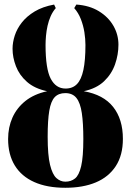

<svg xmlns="http://www.w3.org/2000/svg" viewBox="-20 -834 590 864"><path d="M274 11Q191.5 11 134 -14.8Q76.5 -40.5 46.5 -89.5Q16.5 -138.5 16.5 -208.5Q16.5 -261 36 -304.8Q55.5 -348.5 94.2 -379.5Q133 -410.5 192 -423.5Q135.5 -435.5 101.2 -465.8Q67 -496 51.8 -535.8Q36.5 -575.5 36.5 -614.5Q36.5 -643.5 46.5 -674.2Q56.5 -705 78.5 -733Q100.5 -761 136.2 -782.5Q172 -804 223.5 -813.5L231 -797.5Q217 -781.5 208 -761Q199 -740.5 194 -718Q189 -695.5 187 -673Q185 -650.5 185 -631.5Q185 -524.5 208.2 -480Q231.5 -435.5 275 -435.5Q307 -435.5 326.5 -455.8Q346 -476 355.2 -519.2Q364.5 -562.5 364.5 -631.5Q364.5 -658.5 359.8 -688.8Q355 -719 344 -747.5Q333 -776 314 -797.5L323.5 -813.5Q382.5 -809.5 425 -783.5Q467.5 -757.5 490.2 -718Q513 -678.5 513 -633Q513 -588.5 497.8 -544.8Q482.5 -501 448.5 -468.5Q414.5 -436 357 -423.5Q445.5 -408 489.2 -352.8Q533 -297.5 533 -209Q533 -135.5 501 -86.5Q469 -37.5 411.2 -13.2Q353.5 11 274 11ZM274 -16.5Q299.5 -16.5 317.5 -30.8Q335.5 -45 345.2 -86.2Q355 -127.5 355 -208.5Q355 -279.5 348.2 -325.2Q341.5 -371 324 -393Q306.5 -415 274 -415Q243.5 -415 226.2 -396.8Q209 -378.5 201.8 -335.8Q194.5 -293 194.5 -219Q194.5 -136 205.2 -92.2Q216 -48.5 234 -32.5Q252 -16.5 274 -16.5Z"/></svg>

Font: Merriweather 144pt ExtraBold
Style: Regular
Weight: 800
Version: Version 2.100